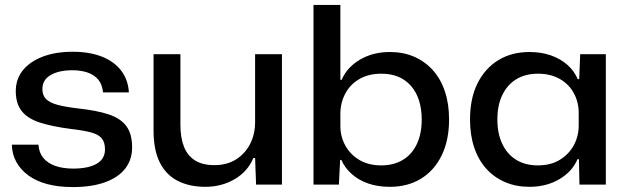

<svg xmlns="http://www.w3.org/2000/svg" viewBox="-20 -749 2542 779"><path d="M275 10Q217 10 172 -2Q127 -14 95.5 -37Q64 -60 46.5 -91.5Q29 -123 28 -162H136Q138 -130 155.5 -108.5Q173 -87 204 -76Q235 -65 277 -65Q338 -65 372 -84.5Q406 -104 406 -143Q406 -172 392.5 -188Q379 -204 348.5 -212Q318 -220 266 -226Q190 -236 141 -252Q92 -268 68 -298.5Q44 -329 44 -379Q44 -428 72.5 -463.5Q101 -499 153 -519Q205 -539 275 -539Q344 -539 394 -519Q444 -499 472 -462Q500 -425 503 -374H398Q395 -406 379 -425.5Q363 -445 336 -454.5Q309 -464 274 -464Q219 -464 185.5 -444.5Q152 -425 152 -388Q152 -362 167 -347Q182 -332 214 -323.5Q246 -315 297 -309Q372 -301 420.5 -285Q469 -269 492.5 -237.5Q516 -206 516 -151Q516 -101 488 -65Q460 -29 406 -9.5Q352 10 275 10Z M813 9Q749 9 701.5 -15Q654 -39 628.5 -89.5Q603 -140 603 -220V-529H712V-243Q712 -190 726.5 -153.5Q741 -117 771.5 -98Q802 -79 850 -79Q900 -79 936.5 -101.5Q973 -124 994 -163.5Q1015 -203 1015 -255V-529H1124V0H1019L1015 -108H1008Q985 -53 932 -22Q879 9 813 9Z M1562 9Q1513 9 1474 -4.5Q1435 -18 1407 -43Q1379 -68 1365 -100H1360L1355 0H1252V-729H1361V-425H1366Q1388 -476 1440.5 -507Q1493 -538 1562 -538Q1616 -538 1660 -519Q1704 -500 1736 -464.5Q1768 -429 1785 -378.5Q1802 -328 1802 -264Q1802 -180 1772 -118.5Q1742 -57 1688 -24Q1634 9 1562 9ZM1527 -78Q1577 -78 1614 -100Q1651 -122 1671 -164Q1691 -206 1691 -264Q1691 -307 1680 -341.5Q1669 -376 1647.5 -400.5Q1626 -425 1596 -437.5Q1566 -450 1528 -450Q1475 -450 1437.5 -428Q1400 -406 1380.5 -368.5Q1361 -331 1361 -288V-238Q1361 -195 1381 -158.5Q1401 -122 1438 -100Q1475 -78 1527 -78Z M2128 9Q2074 9 2029.5 -10Q1985 -29 1953 -64.5Q1921 -100 1904 -150.5Q1887 -201 1887 -264Q1887 -350 1917.5 -411Q1948 -472 2002 -505Q2056 -538 2128 -538Q2177 -538 2216 -524Q2255 -510 2282.5 -485.5Q2310 -461 2324 -428H2330L2334 -529H2438V0H2331L2329 -103H2323Q2302 -53 2249.5 -22Q2197 9 2128 9ZM2162 -78Q2215 -78 2252 -101Q2289 -124 2308.5 -160.5Q2328 -197 2328 -241V-291Q2328 -334 2308.5 -370.5Q2289 -407 2251.5 -428.5Q2214 -450 2163 -450Q2112 -450 2075.5 -428Q2039 -406 2018.5 -364.5Q1998 -323 1998 -264Q1998 -207 2018 -165Q2038 -123 2074.5 -100.5Q2111 -78 2162 -78Z"/></svg>

Font: Mona Sans SemiExpanded Medium
Style: Regular
Weight: 500
Width: 6
Designer: Deni Anggara
Foundry: GitHub
Version: Version 2.000